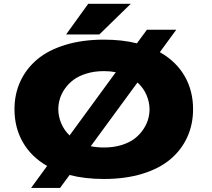

<svg xmlns="http://www.w3.org/2000/svg" viewBox="-20 -910 1090 988"><path d="M320 -732.5 434 -890.5H653L491 -732.5ZM515 11Q417 11 338 -9.5L289 57H140L222.5 -56Q140.5 -103 97.5 -178.2Q54.5 -253.5 54.5 -348Q54.5 -426 84.8 -491.5Q115 -557 172 -604.8Q229 -652.5 316.8 -679.2Q404.5 -706 515 -706Q608.5 -706 684.5 -687L736 -757H887L802.5 -641.5Q886 -594.5 929.8 -519Q973.5 -443.5 973.5 -348Q973.5 -269.5 943.5 -204Q913.5 -138.5 856.8 -90.5Q800 -42.5 712.5 -15.8Q625 11 515 11ZM280 -348Q280 -312.5 294.5 -276.8Q309 -241 338 -213L576 -538.5Q547 -544 515 -544Q465.5 -544 425 -531.5Q384.5 -519 358 -499Q331.5 -479 313.5 -453Q295.5 -427 287.8 -400.5Q280 -374 280 -348ZM515 -151Q564.5 -151 605 -163.5Q645.5 -176 671.8 -196Q698 -216 716 -242.2Q734 -268.5 741.8 -295Q749.5 -321.5 749.5 -348Q749.5 -384 734 -420.8Q718.5 -457.5 687.5 -485.5L447 -157.5Q480.5 -151 515 -151Z"/></svg>

Font: League Mono Extended ExtraBold
Style: Regular
Weight: 800
Width: 9
Designer: Tyler Finck
Foundry: The League of Moveable Type / Tyler Finck
Version: Version 2.210